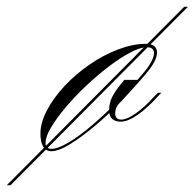

<svg xmlns="http://www.w3.org/2000/svg" viewBox="-173 -436 573 565"><path d="M-22 9Q-38 9 -46 -4.5Q-54 -18 -54 -43Q-54 -75 -34.5 -112Q-15 -149 17.5 -183.5Q50 -218 90.5 -246Q131 -274 174.5 -290.5Q218 -307 256 -307Q289 -307 289 -281Q289 -258 259 -222Q229 -186 184 -138Q148 -101 108.5 -67.5Q69 -34 34.5 -12.5Q0 9 -22 9ZM-21 2Q-3 2 28.5 -16.5Q60 -35 98.5 -68Q137 -101 179 -143Q224 -191 252 -225Q280 -259 280 -280Q280 -297 259 -297Q240 -297 210.5 -281.5Q181 -266 147.5 -240.5Q114 -215 81 -184Q48 -153 21 -121Q-6 -89 -22.5 -61.5Q-39 -34 -39 -15Q-39 2 -21 2ZM293 -154Q261 -118 232 -98Q203 -78 183 -78Q148 -78 148 -112Q148 -133 158 -152.5Q168 -172 193 -201H240L181 -135Q166 -121 166 -102Q166 -84 184 -84Q200 -84 226 -102Q252 -120 280 -151L292 -163H302ZM-153 109 369 -416H380L-142 109Z"/></svg>

Font: Ballet 24pt
Style: Regular
Weight: 400
Designer: Maximiliano R. Sproviero
Foundry: Omnibus-Type
Version: Version 1.100